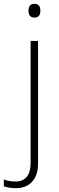

<svg xmlns="http://www.w3.org/2000/svg" viewBox="-71 -744 308 1004"><path d="M78 -688C78 -667 87 -652 108 -652C133 -652 140 -667 140 -688C140 -709 133 -724 108 -724C87 -724 78 -709 78 -688ZM13 240C80 240 128 197 128 112V-530H89V109C89 172 62 205 11 205C-10 205 -31 203 -51 194V230C-35 236 -14 240 13 240Z"/></svg>

Font: Noto Sans Meetei Mayek ExtraLight
Style: Regular
Weight: 200
Designer: Monotype Design Team and Neelakash Kshetrimayum
Foundry: Monotype Imaging Inc.
Version: Version 2.002